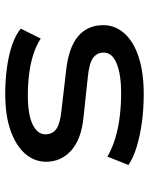

<svg xmlns="http://www.w3.org/2000/svg" viewBox="60 -606 555 714"><g transform="rotate(-90 337.0 -248.5)"><path d="M345 9Q289 9 238.5 2Q188 -5 147.5 -17.5Q107 -30 81 -48L112 -126Q143 -108 181.5 -96.5Q220 -85 263 -80Q306 -75 348 -75Q417 -75 458 -91.5Q499 -108 499 -140Q499 -165 479 -179.5Q459 -194 407 -199L258 -215Q177 -223 135 -260.5Q93 -298 93 -354Q93 -397 122 -431Q151 -465 207 -485.5Q263 -506 346 -506Q397 -506 444 -499.5Q491 -493 528.5 -480Q566 -467 588 -448L551 -374Q523 -392 489 -402.5Q455 -413 417 -417.5Q379 -422 341 -422Q268 -422 231.5 -404Q195 -386 195 -357Q195 -330 215 -316Q235 -302 283 -297L429 -280Q516 -271 558.5 -236Q601 -201 601 -141Q601 -97 570 -62.5Q539 -28 481.5 -9.5Q424 9 345 9Z"/></g></svg>

Font: Nunito Sans 7pt Expanded Medium
Style: Regular
Weight: 500
Width: 7
Designer: Vernon Adams
Foundry: Vernon Adams
Version: Version 3.101;gftools[0.9.27]